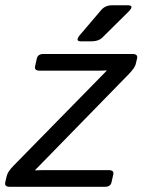

<svg xmlns="http://www.w3.org/2000/svg" viewBox="-48 -721 550 741"><path d="M264.2 -561.5Q239.7 -561.5 261.7 -587.4L342.8 -682.6Q358.4 -700.7 385.3 -700.7H444.3Q473.1 -700.7 447.3 -675.3L346.7 -575.7Q332 -561.5 305.2 -561.5ZM-9.8 0Q-31.7 0 -27.8 -17.1L-22 -42Q-18.1 -58.6 3.9 -81.1L363.8 -448.2V-449.2Q349.1 -448.2 334.5 -448.2H105.5Q83.5 -448.2 87.4 -465.3L94.2 -495.6Q98.1 -512.7 120.1 -512.7H462.9Q484.9 -512.7 481 -495.6L475.6 -472.7Q472.2 -459 448.7 -434.6L87.4 -64.5V-63.5Q102.1 -64.5 116.7 -64.5H371.1Q393.1 -64.5 389.2 -47.4L382.3 -17.1Q378.4 0 356.4 0Z"/></svg>

Font: Istok Web
Style: Italic
Weight: 400
Italic angle: -13°
Designer: Andrey V. Panov
Foundry: Andrey V. Panov
Version: Version 1.0.2g